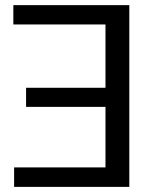

<svg xmlns="http://www.w3.org/2000/svg" viewBox="-20 -731 607 751"><path d="M32.2 -635.3H392.6V-387.7H82V-313H392.6V-76.2H35.2V0H485.8V-710.9H32.2Z"/></svg>

Font: Bert Sans
Style: Regular
Weight: 400
Designer: Christian Robertson (Google), Cristiano Sobral
Foundry: Google, Cristiano Sobral
Version: Version 3.101